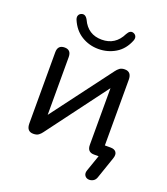

<svg xmlns="http://www.w3.org/2000/svg" viewBox="-150 -804 912 1047"><g transform="rotate(20 305.5 -280.5)"><path d="M293 -549Q239 -549 194.5 -576.5Q150 -604 127 -659Q122 -673 126.5 -683Q131 -693 142 -697Q164 -705 179 -677Q213 -603 293 -603Q372 -603 408 -677Q423 -705 444 -697Q455 -693 459.5 -683Q464 -673 459 -659Q437 -603 392 -576Q347 -549 293 -549ZM530 111Q524 127 510.5 133.5Q497 140 483.5 137.5Q470 135 463 123Q456 111 463 92L495 0H468Q429 0 429 -42V-371L167 -20Q160 -10 149 -1.5Q138 7 118 7Q79 7 79 -39V-452Q79 -494 119 -494Q157 -494 157 -452V-117L419 -466Q427 -477 438 -485.5Q449 -494 468 -494Q507 -494 507 -448V-67H540Q563 -67 572.5 -54Q582 -41 574 -17Z"/></g></svg>

Font: Chiron GoRound TC N
Style: Regular
Weight: 350
Designer: Ryoko NISHIZUKA 西塚涼子 (kana, bopomofo & ideographs); Paul D. Hunt (Latin, Greek & Cyrillic); Sandoll Communications 산돌커뮤니
Foundry: Adobe
Version: Version 1.000;hotconv 1.1.1;makeotfexe 2.6.0